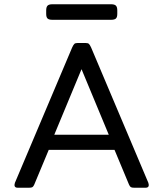

<svg xmlns="http://www.w3.org/2000/svg" viewBox="-20 -882 767 902"><path d="M197 -817V-833Q197 -849 203.5 -855.5Q210 -862 226 -862H502Q518 -862 524.5 -855.5Q531 -849 531 -833V-817Q531 -801 524.5 -795Q518 -789 502 -789H226Q210 -789 203.5 -795Q197 -801 197 -817ZM48 -13Q48 -15 50 -23L319 -659Q325 -672 329.5 -676Q334 -680 345 -680H382Q393 -680 397.5 -676Q402 -672 408 -659L677 -23Q679 -15 679 -13Q679 0 664 0H611Q599 0 594.5 -3Q590 -6 586 -15L518 -178H209L141 -15Q137 -6 132.5 -3Q128 0 116 0H63Q48 0 48 -13ZM491 -249 363 -557 235 -249Z"/></svg>

Font: Mitr Light
Style: Regular
Weight: 300
Designer: Thanarat Vachiruckul
Foundry: Cadson Demak
Version: Version 1.003